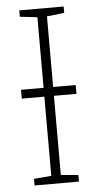

<svg xmlns="http://www.w3.org/2000/svg" viewBox="-52 -747 398 780"><g transform="rotate(-5 147.0 -357.0)"><path d="M238 -714V-688L167 -680V-392H259V-356H167V-33L238 -27V0H57V-27L128 -33V-356H36V-392H128V-680L57 -688V-714Z"/></g></svg>

Font: Noto Sans ExtraLight
Style: Regular
Weight: 200
Designer: Monotype Design Team
Foundry: Monotype Imaging Inc.
Version: Version 2.007